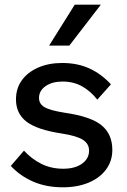

<svg xmlns="http://www.w3.org/2000/svg" viewBox="-20 -781 541 817"><path d="M26 -75 82 -140Q114 -105 155.5 -84Q197 -63 249 -63Q299 -63 329 -84.5Q359 -106 359 -140Q359 -169 333 -186Q307 -203 242 -213Q137 -229 92.5 -263.5Q48 -298 48 -358Q48 -405 73 -439.5Q98 -474 142.5 -493.5Q187 -513 245 -513Q310 -513 361 -489.5Q412 -466 452 -422L394 -357Q366 -393 329.5 -413.5Q293 -434 246 -434Q202 -434 174 -414.5Q146 -395 146 -364Q146 -339 169.5 -325Q193 -311 257 -301Q367 -285 412.5 -247.5Q458 -210 458 -143Q458 -96 431.5 -60Q405 -24 357.5 -4Q310 16 248 16Q177 16 121.5 -8Q66 -32 26 -75ZM409 -761 275 -587H189L298 -761Z"/></svg>

Font: Wix Madefor Text Medium
Style: Regular
Weight: 500
Designer: Dalton Maag Ltd
Foundry: Dalton Maag Ltd
Version: Version 3.100